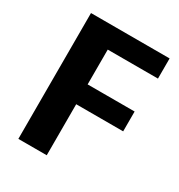

<svg xmlns="http://www.w3.org/2000/svg" viewBox="-167 -813 863 925"><g transform="rotate(30 264.5 -350.0)"><path d="M193.1 -587.8 228.3 -671.6V-330.2L193.1 -394.2H489.6V-283.9H193.1L228.3 -348V0H70.4V-700H507.7V-587.8Z"/></g></svg>

Font: Pathway Extreme 8pt Thin
Style: Regular
Weight: 100
Designer: Eduardo Rodriguez Tunni
Foundry: Eduardo Rodriguez Tunni
Version: Version 1.000